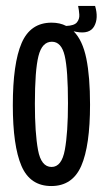

<svg xmlns="http://www.w3.org/2000/svg" viewBox="-20 -614 344 644"><path d="M152 10Q81 10 52 -57.5Q23 -125 23 -261Q23 -401 52.5 -469.5Q82 -538 153 -538Q181 -538 202 -527Q229 -528 238 -539Q247 -550 246 -565Q245 -580 242 -594H299Q311 -553 296 -526Q281 -499 237 -507L227 -509Q257 -479 269.5 -418Q282 -357 282 -263Q282 -125 252.5 -57.5Q223 10 152 10ZM153 -54Q187 -54 197.5 -111.5Q208 -169 208 -268Q208 -380 197 -427Q186 -474 154 -474Q121 -474 109 -426Q97 -378 97 -266Q97 -168 107.5 -111Q118 -54 153 -54Z"/></svg>

Font: Bricolage Grotesque 48pt Condensed Light
Style: Regular
Weight: 300
Width: 3
Designer: Mathieu Triay
Foundry: Atelier Triay
Version: Version 1.000; ttfautohint (v1.8.4.7-5d5b);gftools[0.9.32]